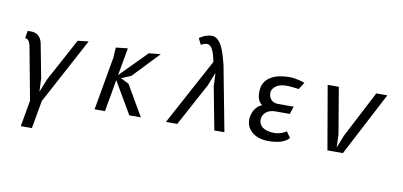

<svg xmlns="http://www.w3.org/2000/svg" viewBox="-89 -1087 3428 1635"><g transform="rotate(10 1625.0 -270.0)"><path d="M73 -558.5Q90.5 -560 110.2 -559Q130 -558 148 -549.2Q166 -540.5 180.2 -521.8Q194.5 -503 201 -470L256 -182L261.5 -66L308 -182L507 -550L600 -560.5L295 8.5L252 250H156L196 23.5L110.5 -434.5Q105.5 -459.5 97.5 -471.8Q89.5 -484 81.5 -489Q72.5 -494.5 62 -493.5Z M750 0 831 -459.5 836.5 -549.5 939 -560.5 896.5 -322 1121.5 -550 1223.5 -560.5 1009 -335 925.5 -300 996.5 -265 1150 -1H1050L888.5 -277L840 0Z M1710 -484 1663.5 -368 1465 0H1367L1676.5 -573.5Q1670.5 -602.5 1663.2 -629Q1656 -655.5 1646.2 -675Q1636.5 -694.5 1622.8 -705.2Q1609 -716 1590.5 -714Q1578.5 -713 1566.8 -708.5Q1555 -704 1545.5 -698L1518.5 -751.5Q1542.5 -769.5 1568.5 -779Q1594.5 -788.5 1620 -790Q1648.5 -791.5 1670.2 -775Q1692 -758.5 1709.2 -727.8Q1726.5 -697 1740.2 -653.8Q1754 -610.5 1766.5 -558.5L1872.5 0H1785.5L1715.5 -368Z M2415.5 -316.5 2394 -250H2267Q2242.5 -250 2222.2 -243Q2202 -236 2187.5 -223.2Q2173 -210.5 2165 -193.2Q2157 -176 2157.5 -156Q2158.5 -120 2186.2 -96.8Q2214 -73.5 2269.5 -68.5Q2299 -66 2322.2 -70.2Q2345.5 -74.5 2361.5 -81.5Q2380.5 -89 2395 -100L2431 -49.5Q2418 -31.5 2392.5 -18Q2381.5 -12 2366.8 -6.8Q2352 -1.5 2332.8 2.2Q2313.5 6 2289.5 8Q2265.5 10 2236 8.5Q2200 7 2167 -4.5Q2134 -16 2109.8 -37Q2085.5 -58 2072.2 -88Q2059 -118 2062.5 -156.5Q2064.5 -178 2071.8 -198.2Q2079 -218.5 2090.5 -235.2Q2102 -252 2117 -264Q2132 -276 2149 -282Q2123 -301 2113 -331.2Q2103 -361.5 2106 -405Q2109 -449 2130 -478.5Q2151 -508 2183.2 -525.8Q2215.5 -543.5 2255.2 -551Q2295 -558.5 2335.5 -558.5Q2364 -558.5 2388.2 -554.2Q2412.5 -550 2431 -545Q2452.5 -539.5 2470.5 -532L2432 -472Q2419.5 -473.5 2405.5 -475.5Q2393 -477 2377 -478.5Q2361 -480 2342 -481.5Q2310.5 -483.5 2284.2 -478.2Q2258 -473 2239.2 -461.2Q2220.5 -449.5 2210 -432.8Q2199.5 -416 2199.5 -395.5Q2199.5 -379 2205 -364.8Q2210.5 -350.5 2220.5 -339.8Q2230.5 -329 2245.2 -322.8Q2260 -316.5 2278.5 -316.5Z M2763.5 0 2668.5 -550H2765L2833 -147.5L2836.5 -37.5L2880 -147.5L3089 -550H3184.5L2897 0Z"/></g></svg>

Font: B612 Mono
Style: Italic
Weight: 400
Italic angle: -10°
Version: Version 1.005